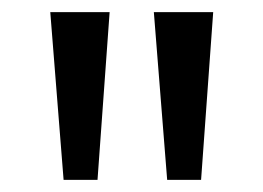

<svg xmlns="http://www.w3.org/2000/svg" viewBox="-20 -725 435 317"><path d="M85 -428 63 -705H161L141 -428ZM256 -428 234 -705H332L312 -428Z"/></svg>

Font: Nunito Sans 11pt
Style: Regular
Weight: 400
Version: Version 3.101;gftools[0.9.27]